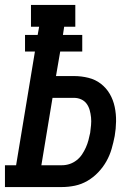

<svg xmlns="http://www.w3.org/2000/svg" viewBox="-42 -755 562 775"><path d="M-22 0V-88H23L99 -547H59V-614H110L116 -647H83V-735H262V-647H217L212 -614H290V-547H201L184 -448H257Q286 -448 314.5 -441Q343 -434 365 -417Q387 -400 401 -376Q415 -352 421 -323.5Q427 -295 426.5 -265Q426 -235 421 -206Q416 -180 408.5 -154Q401 -128 387.5 -104Q374 -80 354.5 -59.5Q335 -39 311 -25Q287 -11 260.5 -5.5Q234 0 208 0ZM208 -88Q224 -88 239 -93Q254 -98 267 -108Q280 -118 289 -131.5Q298 -145 304.5 -159.5Q311 -174 315 -189Q319 -204 322 -219Q324 -234 325.5 -250Q327 -266 325.5 -281Q324 -296 320 -310.5Q316 -325 307.5 -336.5Q299 -348 285.5 -354Q272 -360 257 -360H170L125 -88Z"/></svg>

Font: Iosevka Slab Semibold
Style: Italic
Weight: 600
Italic angle: -9°
Monospace: yes
Designer: Belleve Invis
Foundry: Belleve Invis
Version: Version 11.1.1; ttfautohint (v1.8.3)